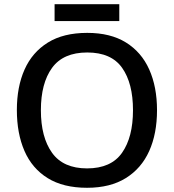

<svg xmlns="http://www.w3.org/2000/svg" viewBox="-20 -881 825 911"><path d="M725 -358Q725 -247 688 -164.5Q651 -82 577 -36Q503 10 393 10Q280 10 206 -36Q132 -82 96 -165Q60 -248 60 -359Q60 -469 96.5 -551Q133 -633 207 -679Q281 -725 394 -725Q504 -725 577.5 -679.5Q651 -634 688 -551.5Q725 -469 725 -358ZM174 -358Q174 -230 227 -156Q280 -82 393 -82Q507 -82 559 -156Q611 -230 611 -358Q611 -486 559.5 -559Q508 -632 394 -632Q280 -632 227 -559Q174 -486 174 -358ZM546 -861V-781H239V-861Z"/></svg>

Font: Noto Sans Medium
Style: Regular
Weight: 500
Designer: Monotype Design Team
Foundry: Monotype Imaging Inc.
Version: Version 2.007